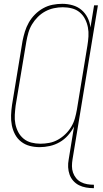

<svg xmlns="http://www.w3.org/2000/svg" viewBox="-20 -763 540 1006"><path d="M472 223Q451 223 431 219.5Q411 216 394 207.5Q377 199 364 184.5Q351 170 344.5 151.5Q338 133 337 113Q336 93 340 72L368 -100Q355 -75 336 -53.5Q317 -32 292.5 -18Q268 -4 241 2Q214 8 188 8Q161 8 136 1.5Q111 -5 91 -20.5Q71 -36 59 -58.5Q47 -81 42 -106.5Q37 -132 38 -159Q39 -186 43 -213L98 -548Q103 -573 110.5 -597.5Q118 -622 131 -645Q144 -668 163.5 -687.5Q183 -707 206.5 -720Q230 -733 255.5 -738Q281 -743 306 -743Q334 -743 360.5 -735.5Q387 -728 407 -711Q427 -694 439 -670Q451 -646 454 -619L473 -735H493L360 72Q357 90 357 107.5Q357 125 362.5 141Q368 157 378.5 170Q389 183 404 191Q419 199 436.5 202Q454 205 472 205ZM192 -10Q215 -10 238.5 -14.5Q262 -19 283.5 -31Q305 -43 323 -60.5Q341 -78 353.5 -99Q366 -120 372.5 -143Q379 -166 383 -189L438 -524Q442 -548 443.5 -572.5Q445 -597 440.5 -620Q436 -643 425.5 -663.5Q415 -684 397.5 -698.5Q380 -713 357 -719Q334 -725 309 -725Q286 -725 262.5 -720Q239 -715 217.5 -703.5Q196 -692 178 -674Q160 -656 147.5 -635Q135 -614 128.5 -591Q122 -568 118 -545L62 -210Q59 -186 57.5 -161.5Q56 -137 60.5 -114Q65 -91 75.5 -71Q86 -51 103.5 -36.5Q121 -22 144 -16Q167 -10 192 -10Z"/></svg>

Font: Iosevka Term Curly Thin
Style: Italic
Weight: 100
Italic angle: -9°
Designer: Belleve Invis
Foundry: Belleve Invis
Version: Version 32.3.0